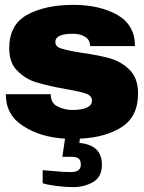

<svg xmlns="http://www.w3.org/2000/svg" viewBox="-20 -560 593 791"><path d="M283.2 -540Q388.2 -540 462.9 -499Q536.1 -457 536.1 -370.1H351.1Q351.1 -399.4 325.2 -411.1Q307.6 -420.9 279.8 -420.9Q208 -420.9 208 -387.2Q208 -367.2 232.9 -359.9Q266.6 -350.1 314.9 -342.8Q390.1 -332 432.1 -319.8Q480 -306.2 514.2 -272Q548.8 -237.3 548.8 -174.8Q548.8 -81.5 483.9 -38.1Q415 6.8 309.1 11.2L307.1 28.8Q399.9 37.6 399.9 118.2Q399.9 168.5 363.8 189.9Q326.7 210.9 282.2 210.9Q250 210.9 211.9 206.1Q174.3 201.2 155.8 194.8V141.1Q157.7 141.6 204.1 145Q237.3 148.9 272.9 148.9Q313 148.9 313 118.2Q313 102.1 305.2 94.2Q295.4 85.9 274.9 85.9H236.8L248 11.2Q146 5.4 75.2 -41Q3.9 -86.4 3.9 -171.9H189V-168Q190.4 -133.8 217.8 -121.1Q247.1 -106.9 275.9 -106.9Q358.9 -106.9 358.9 -146Q358.9 -166 333 -174.8Q308.1 -183.1 248 -193.8Q186.5 -204.1 131.8 -220.2Q86.9 -232.9 51.8 -268.1Q18.1 -300.3 18.1 -360.8Q18.1 -458.5 91.8 -499Q166.5 -540 283.2 -540Z"/></svg>

Font: Archivo-RBTV
Style: Regular
Weight: 500
Designer: Hector Gatti
Foundry: Hector Gatti
Version: ""